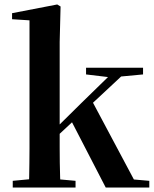

<svg xmlns="http://www.w3.org/2000/svg" viewBox="-20 -839 691 859"><path d="M37 0V-30L143 -40H207L318 -30V0ZM109 0Q110 -18 110.5 -47Q111 -76 111.5 -110Q112 -144 112 -176.5Q112 -209 112 -235V-748L34 -753V-780L236 -819L251 -810L247 -651V-241Q247 -213 247 -179.5Q247 -146 247.5 -111Q248 -76 249 -47Q250 -18 251 0ZM178 -176V-220H184L344 -378L506 -536H564ZM453 0 298 -300 392 -387 579 -36 648 -30V0ZM365 -506V-536H620V-506L503 -495L482 -492Z"/></svg>

Font: Noto Serif KR ExtraLight
Style: Bold
Weight: 700
Version: Version 2.002-H1;hotconv 1.1.0;makeotfexe 2.6.0